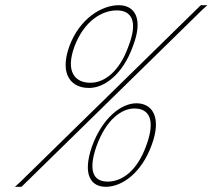

<svg xmlns="http://www.w3.org/2000/svg" viewBox="-20 -727 817 738"><path d="M333.5 -164C373.2 -274 446.9 -331 506 -330C567.7 -329 602.1 -273 562.4 -168C523.3 -62 450.1 -10 388.5 -9C330.4 -8 295.5 -54 333.5 -164ZM350.5 -164C316.2 -64 342.8 -28 395.9 -29C450.7 -30 507.6 -71 542.4 -168C578.5 -266 553.6 -309 498.7 -310C446.3 -311 387.2 -266 350.5 -164ZM431.2 -687C370.7 -688 302.9 -645 266.5 -549C230.3 -451 268.5 -408 328.6 -409C380.5 -409 439.3 -451 474.1 -550C512 -648 483.5 -686 431.2 -687ZM438.5 -707C496 -706 532.7 -658 491.1 -550C452.6 -441 380.4 -388 321.3 -389C254.5 -389 207.3 -440 246.5 -549C285.9 -656 372.1 -708 438.5 -707ZM747.7 -703 752.1 -707H777.1L759.2 -691L66.8 -13L62.3 -9H37.3L55.2 -25Z"/></svg>

Font: Nordica Plus
Style: NordicaClassicUltLtCondObl
Weight: 300
Version: Version 1.01